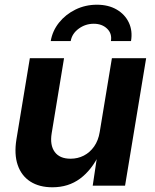

<svg xmlns="http://www.w3.org/2000/svg" viewBox="-20 -795 663 822"><path d="M204.4 6.8Q148.2 6.8 109.9 -17.7Q71.7 -42.3 55.8 -88.5Q40 -134.6 50.4 -198.7L107.8 -545.9H254.2L201.2 -224.2Q193 -173.6 214.3 -144.5Q235.5 -115.5 282 -115.5Q312.9 -115.5 339 -128.9Q365 -142.3 383 -167.9Q401 -193.5 406.9 -229.8L459.1 -545.9H605.7L515.4 0H376.9L397.3 -136.3H405.8Q373 -67.5 322.9 -30.3Q272.9 6.8 204.4 6.8ZM394.8 -774.8Q444.1 -774.8 479.6 -754.1Q515.1 -733.4 531.7 -698.1Q548.3 -662.8 540.9 -619.1H454.8Q460.4 -651.3 438.5 -672.3Q416.7 -693.3 381.4 -693.3Q345.8 -693.3 317.1 -672.3Q288.3 -651.3 282.7 -619.1H197.2Q204.5 -662.8 232.7 -698.1Q260.9 -733.4 303.2 -754.1Q345.5 -774.8 394.8 -774.8Z"/></svg>

Font: Inter
Style: Italic
Weight: 400
Italic angle: -9.3988°
Designer: Rasmus Andersson
Foundry: rsms
Version: Version 4.001;git-66647c0bb